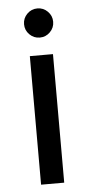

<svg xmlns="http://www.w3.org/2000/svg" viewBox="-51 -713 349 744"><g transform="rotate(-5 123.5 -341.0)"><path d="M78.3 0V-500H168.3V0ZM123.3 -568.3Q100 -568.3 83.3 -585Q66.7 -601.7 66.7 -625Q66.7 -648.3 83.3 -665Q100 -681.7 123.3 -681.7Q146.7 -681.7 163.3 -665Q180 -648.3 180 -625Q180 -601.7 163.3 -585Q146.7 -568.3 123.3 -568.3Z"/></g></svg>

Font: Funnel Sans Light
Style: Regular
Weight: 400
Version: Version 1.000